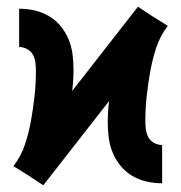

<svg xmlns="http://www.w3.org/2000/svg" viewBox="-20 -546 540 572"><path d="M109 6 65 -23 20 -51Q43 -81 54.5 -116Q66 -151 72.5 -187.5Q79 -224 83 -260.5Q87 -297 87 -334Q87 -346 85.5 -359Q84 -372 78 -383Q72 -394 60.5 -400Q49 -406 37 -406V-520Q60 -520 82.5 -515Q105 -510 125 -498.5Q145 -487 160 -469Q175 -451 184 -429.5Q193 -408 196 -385Q199 -362 199 -339Q199 -323 198 -307Q197 -291 195 -275L391 -526L435 -497L480 -469Q457 -439 445.5 -404Q434 -369 427.5 -332.5Q421 -296 417 -259.5Q413 -223 413 -186Q413 -174 414.5 -161Q416 -148 422 -137Q428 -126 439.5 -120Q451 -114 463 -114V0Q440 0 417.5 -5Q395 -10 375 -21.5Q355 -33 340 -51Q325 -69 316 -90.5Q307 -112 304 -135Q301 -158 301 -181Q301 -197 302 -213Q303 -229 305 -245Z"/></svg>

Font: Iosevka SS04 Heavy
Style: Regular
Weight: 900
Monospace: yes
Designer: Belleve Invis
Foundry: Belleve Invis
Version: Version 19.0.0; ttfautohint (v1.8.4)